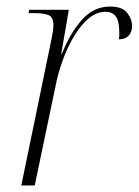

<svg xmlns="http://www.w3.org/2000/svg" viewBox="-20 -566 423 586"><path d="M136 -441Q143 -473 143 -490Q143 -514 128 -520Q113 -526 83 -526H67L69 -536H190L167 -402H169Q194 -465 230 -505.5Q266 -546 316 -546Q353 -546 368 -527Q383 -508 383 -486Q383 -468 372.5 -457Q362 -446 343 -446Q344 -452 344 -457Q344 -462 344 -467Q344 -503 333 -516.5Q322 -530 303 -530Q275 -530 251.5 -510.5Q228 -491 208.5 -459.5Q189 -428 175 -391.5Q161 -355 153 -320L86 0H45Z"/></svg>

Font: Noto Serif Display SemiCondensed ExtraLight
Style: Italic
Weight: 200
Width: 4
Italic angle: -12°
Designer: Monotype Design Team
Foundry: Monotype Imaging Inc.
Version: Version 2.009